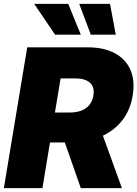

<svg xmlns="http://www.w3.org/2000/svg" viewBox="-20 -972 710 992"><path d="M0 0 120.6 -727.5H432.6Q515.6 -727.5 572.3 -697.5Q628.9 -667.5 653.6 -611.6Q678.2 -555.7 665.5 -478Q652.8 -400.9 608.9 -346.7Q564.9 -292.5 496.6 -264.2Q428.2 -235.8 342.8 -235.8H159.7L185.5 -390.6H339.8Q373.5 -390.6 399.2 -400.1Q424.8 -409.7 441.2 -429.2Q457.5 -448.7 462.4 -478Q469.7 -522.5 444.6 -544.7Q419.4 -566.9 369.6 -566.9H293L199.2 0ZM397.5 0 281.2 -332.5H489.3L609.9 0ZM449.2 -793 389.2 -952.1H548.3L578.1 -793ZM264.6 -793 156.7 -952.1H332.5L397.5 -793Z"/></svg>

Font: Inter 20pt Black
Style: Italic
Weight: 900
Italic angle: -9.3988°
Version: Version 4.001;git-66647c0bb